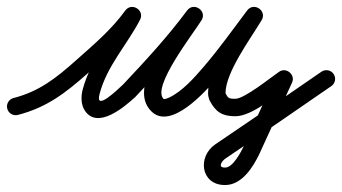

<svg xmlns="http://www.w3.org/2000/svg" viewBox="-36 -303 980 550"><path d="M15.2 26.2C15.2 26.2 15.2 26.2 15.2 26.2C97.6 5 151.5 -36.3 215.6 -93.3C268.4 -140.2 321.8 -186 363.3 -243.4C372.3 -255.9 365.2 -269.2 354.1 -276.1C343 -282.9 327.9 -283.2 320.8 -269.5C281.6 -193.6 223.3 -132.1 200.8 -46.3C200.8 -46.3 200.8 -46.4 200.8 -46.4C200.8 -46.4 200.8 -46.4 200.8 -46.4C195.7 -27.1 195.7 -2.4 207.5 14.6C244.5 68.4 320.5 3.1 350.8 -24.5C350.8 -24.5 351.2 -24.8 351.5 -25.2C351.8 -25.5 352.2 -25.8 352.2 -25.9C418.1 -95.8 482.7 -165.6 540.1 -243.1C549.6 -256 543.5 -269.8 533 -277C522.4 -284.2 507.3 -284.8 498.8 -271.2C459.2 -207.9 325.4 -55 397.5 15.8C397.5 15.8 397.4 15.8 397.4 15.8C397.4 15.7 397.3 15.7 397.3 15.7C453 71.4 552.2 -40.3 586 -79.7C630.6 -131.8 670.7 -188.2 712 -243C721.5 -255.6 715.2 -269.3 704.5 -276.5C693.8 -283.8 678.7 -284.4 670.6 -270.9C630.7 -204.6 560 -113.8 560 -36C560 -29.8 561.3 -24 563.3 -18.1C563.3 -18 563.7 -17.1 564.1 -16.1C564.5 -15.2 564.9 -14.2 565 -14.2C582 17.6 600.1 30 638 30C686.5 30 751.9 -28.4 792.3 -56.5C802.4 -63.5 795.7 -76.8 785.2 -85.6C774.7 -94.3 760.4 -98.6 755.3 -87.4C724.3 -19.7 693.3 47.9 662.3 115.6C662.3 115.6 662.3 115.5 662.3 115.5C662.3 115.4 662.4 115.4 662.4 115.4C654.5 132.1 631 177.7 608.7 177C608.7 177 608.6 177 608.4 177C608.2 177 608 177 608 177C585.9 177 600.8 157.3 609.1 151.7C609.1 151.7 609.1 151.7 609 151.7C609 151.7 609 151.7 609 151.7C710.7 82.8 812.4 13.6 913.3 -56.5C924.6 -64.3 927.4 -79.9 919.5 -91.3C911.7 -102.6 896.1 -105.4 884.7 -97.5C784 -27.5 682.5 41.5 581 110.3C581 110.3 581 110.3 581 110.3C580.9 110.3 580.9 110.3 580.9 110.3C528.6 146 539.2 227 608 227C608 227 607.8 227 607.6 227C607.4 227 607.3 227 607.3 227C656.2 228.4 689.4 175.5 707.6 136.6C707.6 136.6 707.7 136.6 707.7 136.5C707.7 136.5 707.7 136.4 707.7 136.4C738.7 68.7 769.7 1.1 800.7 -66.6C805.8 -77.7 801.6 -89 793.6 -95.7C785.6 -102.4 773.8 -104.5 763.7 -97.5C736 -78.3 664 -20 638 -20C617 -20 617 -23 609 -37.8C609 -37.9 609.4 -36.9 609.9 -35.9C610.3 -34.9 610.7 -33.8 610.7 -33.9C610.5 -34.6 610 -35.3 610 -36C610 -95.6 680.6 -190.5 713.4 -245.1C721.6 -258.6 716 -271.9 706 -278.7C696 -285.4 681.5 -285.7 672 -273C631.4 -219.1 592 -163.5 548 -112.3C520.9 -80.6 485.7 -40.5 447.3 -23C445.7 -22.3 434.7 -17.7 432.7 -19.7C432.7 -19.7 432.6 -19.7 432.6 -19.8C432.6 -19.8 432.5 -19.8 432.5 -19.8C398 -53.7 516.5 -205.3 541.2 -244.8C549.7 -258.3 544.1 -271.8 534.1 -278.6C524 -285.5 509.4 -285.7 499.9 -272.9C443.7 -197 380.4 -128.7 315.8 -60.1C315.8 -60.1 316.1 -60.5 316.5 -60.8C316.8 -61.2 317.2 -61.5 317.2 -61.5C303 -48.6 235.2 18.7 249.2 -33.6C249.2 -33.6 249.2 -33.6 249.2 -33.6C249.2 -33.6 249.2 -33.7 249.2 -33.7C270.4 -114.8 328 -174.4 365.2 -246.5C372.3 -260.2 366.2 -273 356.1 -279.2C345.9 -285.5 331.8 -285.1 322.7 -272.6C283.5 -218.3 232.3 -175.1 182.4 -130.7C124.5 -79.2 76.7 -41.2 2.8 -22.2C-10.6 -18.8 -18.7 -5.1 -15.2 8.2C-11.8 21.6 1.9 29.7 15.2 26.2Z"/></svg>

Font: FRB American Cursive Guidelines Semibold
Style: Italic
Weight: 600
Italic angle: -25°
Version: Version 2.0;Modular Font Editor K font №1